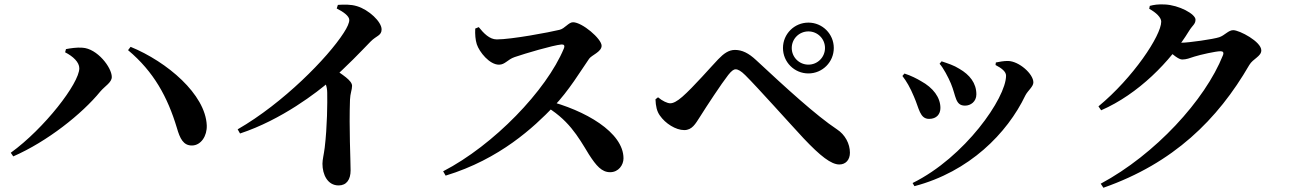

<svg xmlns="http://www.w3.org/2000/svg" viewBox="-20 -814 6030 895"><path d="M30.2 -101.9 41.8 -85C200.4 -154.2 362.5 -283.1 447.4 -387.2C469.5 -413.3 501.1 -429.6 501.1 -455.1C501.1 -499.5 433.2 -587.8 364.3 -591.6C338.7 -593.8 307 -588.9 287.5 -585.1L283.6 -570.2C320.9 -551.2 349.7 -524 349.7 -495.7C349.7 -425.7 186.2 -214.7 30.2 -101.9ZM875.6 -135.8C916.8 -136.5 945.9 -180.2 943.8 -230.1C937.5 -374.3 759.2 -525.9 588.8 -595.7L576.9 -580.2C697.1 -479.7 761.2 -361.3 804.3 -218.6C818.8 -168 834.7 -135 875.6 -135.8Z M1087.8 -211.1 1098.9 -191.7C1293.4 -255.7 1460.8 -386.1 1518.4 -436.1C1597.8 -505.2 1663.7 -575.2 1707.1 -619.9C1734.3 -648 1758.8 -647.4 1758.8 -677C1758.8 -712.9 1698.9 -768.7 1644.3 -785.1C1613.9 -794.5 1582.3 -792.9 1555 -791.2L1549.6 -774.4C1580.1 -759.2 1608.2 -739.4 1608.2 -720.8C1608.2 -707.9 1599.4 -687.1 1581.9 -660.4C1507.8 -545 1299.9 -333.1 1087.8 -211.1ZM1558.6 50.4C1595.5 50.4 1614.3 22.8 1614.3 -19.5C1614.3 -70.8 1606.7 -214.7 1611.5 -349.4C1612.5 -378.2 1621.2 -396.1 1621.2 -413.6C1621.2 -439.3 1575.9 -465.9 1526.5 -500.2L1477.2 -459C1495.6 -432.3 1505 -413.5 1505.3 -381.3C1506.3 -336.6 1505.5 -224.2 1493.6 -125.6C1489.6 -93.4 1483.1 -70.2 1483.1 -50.8C1483.1 -0.7 1506.6 50.4 1558.6 50.4Z M2045.7 -15.5 2057.3 4.7C2311.5 -72.7 2469.3 -222.4 2560.1 -316.4C2632 -391 2688.5 -486.3 2726.2 -540.2C2737.7 -557 2784.4 -572.3 2784.4 -600.7C2784.4 -633.3 2693.6 -710.3 2651.1 -710.3C2630.3 -710.3 2613 -680.7 2588.2 -675C2540.4 -663.4 2365.1 -630.3 2295.6 -630.3C2261.9 -630.3 2234.5 -659.1 2211.7 -687.6L2195.3 -680.8C2193.9 -653.5 2196.1 -628.4 2202.5 -607.8C2214.5 -571.4 2261.8 -512.5 2305.9 -512.5C2334.5 -512.5 2345.7 -536.6 2378.9 -547.9C2429.1 -565.1 2557 -602.9 2597.2 -606.7C2608.2 -607.2 2614.2 -603 2608.5 -588.1C2527.3 -392.5 2281.4 -137.5 2045.7 -15.5ZM2824.2 -11.3C2863.6 -11.3 2886.4 -45.4 2886.4 -75.8C2886.4 -197.2 2708.1 -300.5 2526.1 -346.3L2510.2 -326.4C2629.7 -259.1 2673.4 -179.2 2725.4 -93.9C2759.4 -41.4 2784.7 -11.3 2824.2 -11.3Z M3748.4 -471.7C3813.7 -471.7 3866.7 -524.6 3866.7 -590.3C3866.7 -655.7 3813.7 -708.6 3748.4 -708.6C3682.7 -708.6 3629.8 -655.7 3629.8 -590.3C3629.8 -524.6 3682.7 -471.7 3748.4 -471.7ZM3892.5 -47.3C3922.5 -47.3 3941.9 -69.2 3941.9 -102.2C3941.9 -143.8 3919.4 -186.4 3881.7 -210.9C3783.2 -276.3 3641.6 -406.4 3504.5 -533.9C3469.5 -566.5 3439.4 -581.3 3405.8 -581.3C3376.9 -581.3 3353.5 -564.4 3328 -537.8C3298.1 -506.9 3211.2 -406.8 3160.6 -362.9C3136 -341.5 3118.2 -332.5 3104.2 -332.5C3091.3 -332.5 3068 -342.9 3047.4 -360.5L3035.5 -351.1C3036.7 -318.9 3041.9 -295.1 3055.9 -275.6C3081.4 -238.4 3130 -207.6 3169.5 -207.6C3206 -207.6 3221.4 -236.1 3243 -269.7C3273.3 -318.1 3342.9 -424 3374.6 -464.5C3389.9 -483.7 3399.7 -490.9 3409.2 -490.9C3420.3 -490.9 3434.2 -483.2 3453.9 -463.7C3510.7 -407.5 3666.2 -233.1 3726.1 -169C3804.1 -86.4 3854.6 -47.3 3892.5 -47.3ZM3748.4 -512.7C3705.3 -512.7 3670.7 -547.2 3670.7 -590.3C3670.7 -633.1 3705.3 -667.6 3748.4 -667.6C3791.2 -667.6 3825.7 -633.1 3825.7 -590.3C3825.7 -547.2 3791.2 -512.7 3748.4 -512.7Z M4234 39.2 4242.6 53.8C4498 -13.1 4675.3 -192.6 4759.6 -369.1C4771.4 -392.1 4797 -409.9 4797 -430C4797 -469.5 4730 -529.1 4678.6 -529.8C4661.1 -530.1 4637.4 -526.2 4622.2 -522.8L4620.6 -511C4650.2 -495.7 4669.7 -479.6 4669.7 -461.2C4669.7 -357.5 4477.8 -81 4234 39.2ZM4311.1 -259.8C4345.8 -259.8 4363.7 -282 4363.7 -310.7C4363.7 -359.8 4329.9 -404.9 4273.3 -435.8C4255.6 -446.5 4226.2 -461.8 4196.1 -471.2L4186.5 -459.9C4205 -436.2 4223 -405.5 4240.2 -363.9C4264.8 -308.7 4267.3 -259.8 4311.1 -259.8ZM4478.6 -321.6C4504.5 -321.6 4531.3 -340.1 4531.3 -374.2C4531.3 -426.6 4500.2 -465.3 4452.6 -493C4425.3 -510.2 4400.3 -517.5 4369.2 -528.2L4359.8 -516.8C4376.7 -498.8 4400.7 -453.1 4412.5 -424.9C4437.3 -366 4432 -321.6 4478.6 -321.6Z M5111 42.3 5123.4 61.2C5450.1 -53.2 5655.8 -256.1 5803.4 -510.8C5820.8 -540.7 5859.5 -550.8 5859.5 -579.2C5859.5 -619.9 5757.8 -673.4 5728.5 -673.4C5706.2 -673.4 5688.9 -648.9 5663.5 -640.5C5636.5 -631.4 5520.7 -614.8 5486.4 -614.8C5472.2 -614.8 5460.9 -615.3 5438.7 -618.3L5420.3 -582.3C5447.4 -559.4 5474.3 -536.6 5490.7 -536.6C5510 -536.6 5526.2 -543.1 5547.2 -550.1C5576 -559.2 5647.9 -575.2 5669.2 -575.2C5680.8 -575.2 5686 -570.1 5680.6 -556.1C5597.3 -347.1 5364.9 -94.1 5111 42.3ZM5100.4 -318.2 5113 -299.9C5285.6 -375.1 5435 -526.5 5523.1 -670.5C5539.5 -697 5552.8 -701.4 5552.8 -722.5C5552.8 -748.5 5476.2 -790.3 5409.6 -793.2C5377.4 -794.8 5358.9 -791.5 5339.7 -786.6L5337.1 -772.9C5369.4 -755.5 5393 -732.3 5393 -713.1C5393 -648.6 5261.7 -451.1 5100.4 -318.2Z"/></svg>

Font: Source Han Serif CN VF
Style: Regular
Weight: 250
Designer: Ryoko NISHIZUKA 西塚涼子 (kana & ideographs); Frank Grießhammer (Latin, Greek & Cyrillic); Wenlong ZHANG 张文龙 (bopomofo); San
Foundry: Adobe
Version: Version 2.002;hotconv 1.1.0;makeotfexe 2.6.0